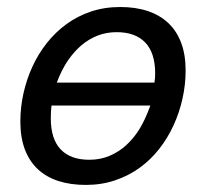

<svg xmlns="http://www.w3.org/2000/svg" viewBox="-20 -519 590 548"><path d="M225.1 8.8Q181.2 8.8 146.5 -2.4Q111.8 -13.7 87.6 -36.4Q63.5 -59.1 50.8 -93Q38.1 -127 38.1 -171.9Q38.1 -212.4 46.9 -252.2Q55.7 -292 72.3 -328.4Q88.9 -364.7 113.5 -396Q138.2 -427.2 169.7 -450.2Q201.2 -473.1 239.7 -486.1Q278.3 -499 323.2 -499Q367.2 -499 401.6 -487.5Q436 -476.1 460.2 -453.4Q484.4 -430.7 497.1 -396.7Q509.8 -362.8 509.8 -317.9Q509.8 -277.8 501 -238Q492.2 -198.2 475.6 -161.9Q459 -125.5 434.6 -94.2Q410.2 -63 378.4 -40Q346.7 -17.1 308.1 -4.2Q269.5 8.8 225.1 8.8ZM127 -217.8Q125 -202.1 125 -181.2Q125 -122.1 153.3 -92.5Q181.6 -63 234.9 -63Q266.1 -63 292.7 -74.2Q319.3 -85.4 340.6 -105Q361.8 -124.5 377.9 -150.4Q394 -176.3 409.2 -217.8ZM422.9 -309.1Q422.9 -368.2 394.5 -397.7Q366.2 -427.2 313 -427.2Q283.7 -427.2 258.8 -417.5Q233.9 -407.7 213.4 -390.6Q192.9 -373.5 174.8 -347.7Q156.7 -321.8 142.1 -283.2H420.9Q421.9 -289.6 422.4 -296.9Q422.9 -304.2 422.9 -309.1Z"/></svg>

Font: Code New Roman
Style: Italic
Weight: 400
Italic angle: -11°
Monospace: yes
Designer: Sam Radian
Foundry: Code New Roman
Version: Version 1.508 October 19, 2014